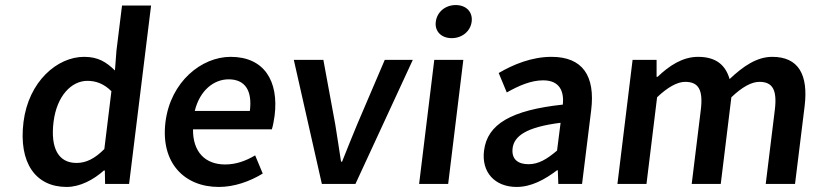

<svg xmlns="http://www.w3.org/2000/svg" viewBox="-20 -728 3234 760"><path d="M73 -245C53 -83 121 12 244 12C297 12 351 -17 391 -53H395L396 0H491L578 -706H463L441 -528L435 -449C401 -482 369 -503 313 -503C206 -503 93 -405 73 -245ZM192 -246C205 -349 263 -408 326 -408C359 -408 391 -397 421 -367L393 -138C355 -100 321 -83 283 -83C212 -83 179 -140 192 -246Z M635 -245C615 -83 710 12 846 12C908 12 969 -10 1020 -41L990 -113C951 -90 913 -77 871 -77C792 -77 743 -127 744 -216H1056C1060 -228 1064 -248 1067 -270C1084 -407 1026 -503 893 -503C778 -503 655 -405 635 -245ZM751 -289C771 -371 827 -414 885 -414C952 -414 979 -367 969 -289Z M1254 0H1387L1614 -491H1503L1394 -236C1374 -188 1354 -138 1334 -88H1330C1323 -138 1314 -188 1307 -236L1260 -491H1143Z M1768 -577C1809 -577 1842 -604 1847 -642C1852 -681 1825 -708 1784 -708C1743 -708 1710 -681 1705 -642C1700 -604 1727 -577 1768 -577ZM1639 0H1754L1814 -491H1699Z M1896 -132C1885 -46 1939 12 2025 12C2083 12 2136 -17 2185 -54H2188L2190 0H2284L2320 -291C2337 -428 2286 -503 2163 -503C2085 -503 2012 -473 1954 -439L1986 -362C2032 -388 2081 -410 2130 -410C2196 -410 2213 -366 2208 -314C2004 -292 1909 -237 1896 -132ZM2009 -141C2015 -190 2064 -225 2199 -242L2185 -132C2145 -98 2112 -78 2072 -78C2031 -78 2004 -97 2009 -141Z M2424 0H2539L2581 -343C2624 -384 2662 -404 2692 -404C2744 -404 2764 -374 2754 -293L2718 0H2833L2875 -343C2918 -384 2955 -404 2986 -404C3037 -404 3057 -374 3047 -293L3011 0H3127L3165 -308C3180 -432 3141 -503 3037 -503C2975 -503 2921 -465 2868 -415C2852 -470 2815 -503 2743 -503C2682 -503 2629 -468 2583 -424H2579V-491H2484Z"/></svg>

Font: Falling Sky
Style: Obl
Weight: 400
Designer: Paul D. Hunt
Foundry: Adobe Systems Incorporated
Version: Version 1.02